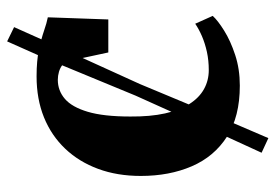

<svg xmlns="http://www.w3.org/2000/svg" viewBox="-137 -544 772 538"><g transform="rotate(-90 249.0 -275.0)"><path d="M278 11Q191 11 135 -25Q79 -61 52 -123.8Q25 -186.5 25 -266.5Q25 -332.5 44.8 -386Q64.5 -439.5 101.2 -478.2Q138 -517 189.2 -537.8Q240.5 -558.5 304 -558.5Q348.5 -558.5 379.5 -551.8Q410.5 -545 432.2 -537.5Q454 -530 469.5 -527L463.5 -357.5H371L347 -469Q344.5 -479.5 336.2 -486Q328 -492.5 316.8 -495.8Q305.5 -499 294.5 -499Q264 -499 241 -479.2Q218 -459.5 204.8 -415.2Q191.5 -371 191.5 -296Q191 -240 200.2 -198.5Q209.5 -157 226.8 -130Q244 -103 268.2 -89.5Q292.5 -76 321.5 -76Q348.5 -76 372.5 -81.2Q396.5 -86.5 416.8 -95.2Q437 -104 451.5 -114L473.5 -65Q460.5 -50.5 432 -32.8Q403.5 -15 364 -2Q324.5 11 278 11ZM131 91 90 72 142.5 -42.5 250 -281 355.5 -536.5 402 -641 442 -621.5 395.5 -517.5 282.5 -269 181 -25.5Z"/></g></svg>

Font: Merriweather 48pt ExtraBold
Style: Regular
Weight: 800
Version: Version 2.100